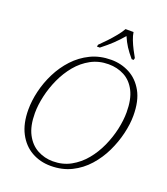

<svg xmlns="http://www.w3.org/2000/svg" viewBox="-166 -1046 1023 1173"><g transform="rotate(20 345.5 -460.0)"><path d="M301 11Q232 11 176.5 -20.5Q121 -52 88.5 -114Q56 -176 56 -266Q56 -324 71 -387Q86 -450 116 -510Q146 -570 191 -618.5Q236 -667 295.5 -696Q355 -725 430 -725Q494 -725 549 -696Q604 -667 638 -606.5Q672 -546 672 -450Q672 -395 657 -332Q642 -269 613 -208.5Q584 -148 539.5 -98Q495 -48 435.5 -18.5Q376 11 301 11ZM304 -20Q368 -20 419.5 -48.5Q471 -77 509.5 -123.5Q548 -170 574 -227.5Q600 -285 613 -344Q626 -403 626 -455Q626 -540 599 -592.5Q572 -645 526 -669.5Q480 -694 423 -694Q360 -694 308.5 -666Q257 -638 218.5 -591.5Q180 -545 154 -488Q128 -431 114.5 -371.5Q101 -312 101 -260Q101 -176 129 -123Q157 -70 203.5 -45Q250 -20 304 -20ZM321 -784Q341 -803 365.5 -829Q390 -855 412 -882Q434 -909 446 -931H498Q501 -909 511.5 -882Q522 -855 535.5 -829Q549 -803 560 -784L557 -771H544Q516 -804 498.5 -831Q481 -858 466 -893Q436 -858 407.5 -831Q379 -804 337 -771H318Z"/></g></svg>

Font: Noto Serif ExtraLight
Style: Italic
Weight: 200
Italic angle: -12°
Designer: Monotype Design Team
Foundry: Monotype Imaging Inc.
Version: Version 2.014; ttfautohint (v1.8.4.7-5d5b)